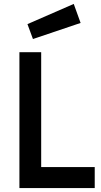

<svg xmlns="http://www.w3.org/2000/svg" viewBox="-20 -959 516 979"><path d="M463 0H79V-693H190V-107H463ZM120 -836 356 -939 391 -842 148 -760Z"/></svg>

Font: TitilliumWeb-SemiBold
Style: SemiBold
Weight: 600
Version: Version 1.001;PS 57.000;hotconv 1.0.70;makeotf.lib2.5.55311